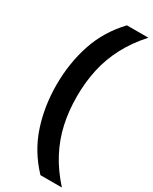

<svg xmlns="http://www.w3.org/2000/svg" viewBox="-258 -865 909 1141"><g transform="rotate(30 196.5 -294.0)"><path d="M246 220Q147 115.5 103.5 -15.2Q60 -146 60 -294Q60 -442 103.5 -573Q147 -704 246 -808H393Q323.5 -731 280.8 -649.5Q238 -568 218.8 -480Q199.5 -392 199.5 -294Q199.5 -196 218.8 -108Q238 -20 280.8 61.5Q323.5 143 393 220Z"/></g></svg>

Font: Encode Sans SemiExpanded SemiBold
Style: Regular
Weight: 600
Width: 6
Designer: Multiple Designers
Foundry: Impallari Type
Version: Version 3.002